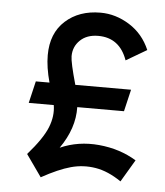

<svg xmlns="http://www.w3.org/2000/svg" viewBox="-49 -674 636 741"><g transform="rotate(5 269.0 -303.5)"><path d="M199 -97Q269 -128 350 -120.5Q431 -113 495 -74L444 12Q393 -23 344.5 -31Q296 -39 248.5 -26Q201 -13 136 23L76 -62Q133 -127 151 -172Q169 -217 162 -259H65L85 -344H138Q122 -402 122 -449Q122 -534 175 -582Q228 -630 311 -630Q370 -630 423.5 -596.5Q477 -563 503 -502L423 -455Q393 -540 310 -540Q266 -540 240 -515Q214 -490 214 -453Q214 -429 238 -344H454L434 -259H253Q255 -177 199 -97Z"/></g></svg>

Font: Gulax
Style: Regular
Weight: 400
Designer: Morgan Gilbert
Foundry: VTF
Version: Version 1.001;hotconv 1.0.109;makeotfexe 2.5.65596